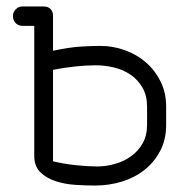

<svg xmlns="http://www.w3.org/2000/svg" viewBox="-20 -574 581 594"><path d="M494 -188Q494 -142 475.5 -107Q457 -72 426.5 -48Q396 -24 356.5 -12Q317 0 274 0Q247 0 214.5 -2Q182 -4 153.5 -13Q125 -22 105.5 -40.5Q86 -59 86 -92V-494H50Q37 -494 28.5 -502.5Q20 -511 20 -525Q20 -536 28.5 -545Q37 -554 50 -554H115Q129 -554 136.5 -546Q144 -538 144 -526V-417Q196 -428 231.5 -430Q267 -432 290 -432Q330 -432 367 -418.5Q404 -405 432 -380.5Q460 -356 477 -321.5Q494 -287 494 -245ZM435 -244Q435 -278 421 -302.5Q407 -327 384.5 -342.5Q362 -358 333.5 -365Q305 -372 276 -372Q248 -372 214 -368.5Q180 -365 144 -358V-75Q177 -67 214.5 -63Q252 -59 280 -59Q308 -59 336 -67Q364 -75 386 -91Q408 -107 421.5 -131Q435 -155 435 -188Z"/></svg>

Font: VDS
Style: Thin
Weight: 100
Width: 0
Designer: artmaker
Foundry: artmaker
Version: Version 1.000 2012 initial release